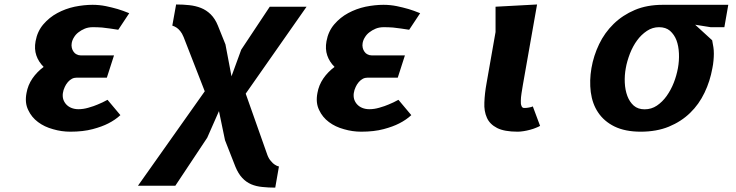

<svg xmlns="http://www.w3.org/2000/svg" viewBox="-20 -580 3290 858"><path d="M489.5 -332.5H340.5Q331 -332.5 322.5 -337Q314.5 -340.5 309 -348.5Q303 -357 301 -366Q298.5 -377 300.5 -387.5Q303 -401.5 310.5 -413Q318 -426 330.5 -435.5Q342.5 -445 359 -452Q375 -458.5 395 -458.5Q416 -458.5 436 -457Q456 -455 472 -452.5Q487.5 -450.5 508.5 -447L557.5 -521Q528 -533 506 -539.5Q480 -547 453.5 -552.5Q424 -558.5 393.5 -558.5Q356 -558.5 313.5 -550Q272 -541 236 -521.5Q200.5 -502.5 173.5 -471Q147 -440 139 -396Q132.5 -361 142.5 -332Q152 -304 175 -281Q145 -258.5 125 -229.5Q104.5 -199.5 98.5 -164.5Q90 -121 106 -88.5Q121 -56 150 -34.5Q178.5 -13 217.5 -2.5Q255 8.5 294 8.5Q351.5 8.5 394.5 -3Q436 -14 464 -28.5Q495.5 -44.5 518 -65.5L460.5 -134Q438 -121.5 416.5 -113Q401 -106 374.5 -98.5Q352 -92 330.5 -92Q313 -92 298.5 -98Q285 -103.5 275.5 -114Q266.5 -124 262.5 -137Q259 -150 261 -164Q263 -178 269.5 -191.5Q274 -202 283.5 -213.5Q292 -223 301.5 -228Q311 -233 323 -233H457.5Z M987.5 -381.5 953.5 -466Q941.5 -496 921.5 -516Q902 -535 878 -544.5Q854 -554 825.5 -557Q798 -560 767 -560L750 -465.5Q760 -462.5 769 -456.5Q776.5 -452 785.5 -441Q793.5 -431.5 800.5 -414.5L895 -172L596.5 250H763.5L906 35.5L958.5 -83.5L985.5 46.5L1032 165Q1045 196.5 1062.5 215Q1079.5 233.5 1102.5 243.5Q1125 253 1152 255.5Q1179 258.5 1210 258.5L1226.5 164Q1217 162 1207.5 155.5Q1200 151 1191 140Q1181.5 130 1175 113L1078 -161.5L1350 -550H1185.5L1058 -358L1014.5 -239Z M1789.5 -332.5H1640.5Q1631 -332.5 1622.5 -337Q1614.5 -340.5 1609 -348.5Q1603 -357 1601 -366Q1598.5 -377 1600.5 -387.5Q1603 -401.5 1610.5 -413Q1618 -426 1630.5 -435.5Q1642.5 -445 1659 -452Q1675 -458.5 1695 -458.5Q1716 -458.5 1736 -457Q1756 -455 1772 -452.5Q1787.5 -450.5 1808.5 -447L1857.5 -521Q1828 -533 1806 -539.5Q1780 -547 1753.5 -552.5Q1724 -558.5 1693.5 -558.5Q1656 -558.5 1613.5 -550Q1572 -541 1536 -521.5Q1500.5 -502.5 1473.5 -471Q1447 -440 1439 -396Q1432.5 -361 1442.5 -332Q1452 -304 1475 -281Q1445 -258.5 1425 -229.5Q1404.5 -199.5 1398.5 -164.5Q1390 -121 1406 -88.5Q1421 -56 1450 -34.5Q1478.5 -13 1517.5 -2.5Q1555 8.5 1594 8.5Q1651.5 8.5 1694.5 -3Q1736 -14 1764 -28.5Q1795.5 -44.5 1818 -65.5L1760.5 -134Q1738 -121.5 1716.5 -113Q1701 -106 1674.5 -98.5Q1652 -92 1630.5 -92Q1613 -92 1598.5 -98Q1585 -103.5 1575.5 -114Q1566.5 -124 1562.5 -137Q1559 -150 1561 -164Q1563 -178 1569.5 -191.5Q1574 -202 1583.5 -213.5Q1592 -223 1601.5 -228Q1611 -233 1623 -233H1757.5Z M2194.5 -437 2154 -206.5Q2146 -162.5 2144.5 -122Q2142.5 -83 2156 -53.5Q2168.5 -25 2201.5 -8Q2234 8.5 2293.5 8.5Q2304.5 8.5 2320.5 6Q2333.5 4 2348.5 0Q2365 -4.5 2374 -8.5Q2386 -13 2393.5 -17.5L2361 -104.5Q2354 -101 2343.5 -99.5Q2335 -97.5 2322.5 -97.5Q2313.5 -97.5 2310.5 -106.5Q2306.5 -115.5 2307.5 -130Q2307.5 -144 2310.5 -163Q2313 -181.5 2316.5 -200L2380 -560L2194.5 -550Z M2620 -168.5Q2627 -116 2652.5 -78Q2679 -38 2725.5 -15Q2773.5 8.5 2843 8.5Q2914 8.5 2969 -14Q3024.5 -37 3064 -75.5Q3103.5 -113.5 3128.5 -166Q3153 -217 3163.5 -275.5Q3167 -292 3168.5 -310Q3170 -326 3170 -340Q3170 -356.5 3168 -369Q3164.5 -390 3162.5 -400L3086.5 -469.5L3155.5 -458.5H3217L3234.5 -558.5H2942.5Q2871 -558.5 2817 -535.5Q2762.5 -512.5 2722 -473Q2682 -434 2657.5 -383Q2632.5 -331 2623 -275.5Q2613.5 -220 2620 -168.5ZM2776.5 -275.5Q2781.5 -305 2795 -340.5Q2808.5 -374.5 2827 -399.5Q2845 -424.5 2871 -442Q2896 -458.5 2925 -458.5Q2955 -458.5 2974 -442.5Q2993.5 -425 3003 -400Q3012.5 -374.5 3014 -341.5Q3015.5 -308.5 3009.5 -275.5Q3003 -241 2991 -210.5Q2978.5 -178.5 2959 -151Q2940 -124.5 2915.5 -108Q2891 -91.5 2860.5 -91.5Q2831 -91.5 2812 -108Q2793.5 -124.5 2783.5 -151Q2773.5 -178 2772 -210.5Q2770.5 -243 2776.5 -275.5Z"/></svg>

Font: B612
Style: Regular
Weight: 700
Italic angle: -10°
Designer: Nicolas Chauveau, Thomas Paillot, Jonathan Favre-Lamarine, Jean-Luc Vinot
Foundry: AIRBUS
Version: Version 1.008